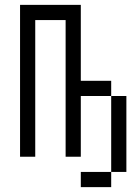

<svg xmlns="http://www.w3.org/2000/svg" viewBox="-20 -645 540 790"><path d="M437.5 62.5H312.5V125H437.5ZM437.5 62.5H500V-250H437.5ZM62.5 -625Q62.5 -625 62.5 0H125V-562.5H250V0H312.5Q312.5 0 312.5 -250H437.5V-312.5H312.5V-625Z"/></svg>

Font: CalcUnifontExMono
Style: Regular
Weight: 500
Version: Version 15.0.06